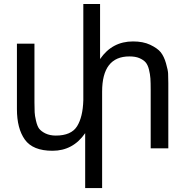

<svg xmlns="http://www.w3.org/2000/svg" viewBox="-20 -743 924 963"><path d="M259.8 -63Q337.4 -63 366.7 -109.9Q395.5 -156.2 397.9 -240.2V-723.1H481.9V-446.8Q542.5 -535.2 647 -535.2Q697.8 -535.2 732.9 -518.6Q770 -501 786.1 -481Q802.7 -460 812.5 -425.8Q822.8 -390.1 823.2 -373.5Q824.2 -349.1 824.2 -326.2V1H735.8V-293Q735.8 -328.1 734.4 -349.6Q732.9 -371.1 727.1 -394.5Q721.2 -418 710 -430.7Q699.2 -442.9 678.7 -451.7Q659.2 -460 628.9 -460Q492.2 -460 492.2 -283.2V200.2H407.2V-75.2Q346.2 13.2 243.2 13.2Q144.5 13.2 104.5 -43Q64.9 -98.6 64.9 -195.8V-523.9H152.8V-230Q152.8 -202.6 153.8 -180.2Q154.3 -164.1 160.6 -137.2Q167 -109.9 176.3 -97.7Q187 -84 208 -73.7Q230.5 -63 259.8 -63Z"/></svg>

Font: Miedinger*
Style: Book
Weight: 400
Version: Version 001.000